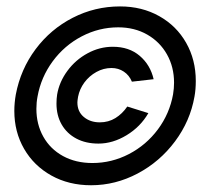

<svg xmlns="http://www.w3.org/2000/svg" viewBox="-20 -564 640 583"><path d="M344.5 -544.5Q411 -544.5 463.5 -515Q516 -485.5 545.2 -434Q574.5 -382.5 574.5 -318Q574.5 -292 570.5 -270.5Q557.5 -196.5 511.5 -134.8Q465.5 -73 398 -37.2Q330.5 -1.5 256.5 -1.5Q189 -1.5 136 -31Q83 -60.5 53.2 -112Q23.5 -163.5 23.5 -227Q23.5 -251.5 28 -277Q42.5 -353.5 88 -414.5Q133.5 -475.5 200.8 -510Q268 -544.5 344.5 -544.5ZM90.5 -233.5Q90.5 -186.5 111.5 -149Q132.5 -111.5 171.2 -90.2Q210 -69 260.5 -69Q319 -69 371.5 -96.2Q424 -123.5 459.5 -171.2Q495 -219 505.5 -277.5Q508.5 -295.5 508.5 -313Q508.5 -360.5 487 -398.8Q465.5 -437 427 -459Q388.5 -481 339 -481Q280.5 -481 228 -453.5Q175.5 -426 140 -377.8Q104.5 -329.5 94 -271Q90.5 -253 90.5 -233.5ZM322.5 -422Q372 -422 404.2 -394.5Q436.5 -367 446.5 -323.5L380.5 -316Q372.5 -335.5 356 -346.5Q339.5 -357.5 318.5 -357.5Q294.5 -357.5 272.8 -345.5Q251 -333.5 236.2 -313.5Q221.5 -293.5 217 -270Q215 -258 215 -253Q215 -225 234.5 -208.8Q254 -192.5 283 -192.5Q309.5 -192.5 330.5 -205.5Q351.5 -218.5 366.5 -240.5L430.5 -220.5Q406.5 -179 364.5 -153.5Q322.5 -128 279 -128Q240.5 -128 211.8 -143.2Q183 -158.5 167.2 -186Q151.5 -213.5 151.5 -249.5Q151.5 -264.5 153.5 -277Q160 -315.5 184.8 -349Q209.5 -382.5 246 -402.2Q282.5 -422 322.5 -422Z"/></svg>

Font: JuliaMono Medium
Style: Italic
Weight: 500
Italic angle: -9°
Monospace: yes
Designer: cormullion
Foundry: corm
Version: Version 0.054; ttfautohint (v1.8.4)